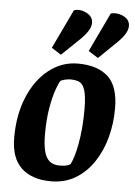

<svg xmlns="http://www.w3.org/2000/svg" viewBox="-54 -788 591 841"><g transform="rotate(5 241.5 -368.0)"><path d="M202 11Q118 11 71.5 -32.5Q25 -76 25 -166Q25 -267 58 -345.5Q91 -424 148 -468.5Q205 -513 275 -513Q361 -513 407.5 -471Q454 -429 454 -331Q454 -264 437.5 -203Q421 -142 388.5 -93.5Q356 -45 309 -17Q262 11 202 11ZM234 -61Q251 -61 262 -63.5Q273 -66 281 -71Q289 -87 296 -110Q303 -133 308.5 -163.5Q314 -194 317.5 -231.5Q321 -269 321 -314Q321 -371 312.5 -398.5Q304 -426 288.5 -433.5Q273 -441 249 -441Q237 -441 222.5 -437.5Q208 -434 204 -429Q199 -423 187.5 -391.5Q176 -360 167 -309Q158 -258 158 -193Q158 -149 165 -119.5Q172 -90 188.5 -75.5Q205 -61 234 -61ZM360 -545 317 -572 399 -744Q417 -749 436.5 -744.5Q456 -740 469.5 -728Q483 -716 483 -696Q483 -678 469.5 -657.5Q456 -637 429 -612ZM197 -545 155 -572 237 -744Q253 -750 272.5 -745.5Q292 -741 306.5 -728.5Q321 -716 321 -696Q321 -678 307.5 -657.5Q294 -637 267 -612Z"/></g></svg>

Font: Faustina Light
Style: Bold Italic
Weight: 700
Italic angle: -8°
Version: Version 1.200